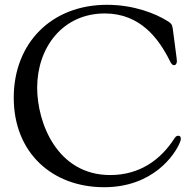

<svg xmlns="http://www.w3.org/2000/svg" viewBox="-20 -761 806 795"><path d="M411.2 14.2C613.3 14.2 704.2 -119.7 725.1 -171.9C728 -178.6 728.7 -181.8 728.7 -186.1C728.7 -197.1 722.7 -198.9 718 -198.9C712 -198.9 707 -195.7 701.7 -187.1C646.3 -101.2 560 -36.2 436.4 -36.2C216.3 -36.2 133.9 -252.8 133.9 -397.7C133.9 -563.2 238.6 -705.3 414.1 -705.3C561.4 -705.3 638.1 -600.1 683.6 -508.2C689.3 -496.8 693.9 -491.1 700.3 -491.1C708.1 -491.1 712.4 -498.2 712.4 -507.8C712.4 -517 705.3 -563.9 695.3 -642.8C692.8 -660.5 687.9 -665.1 671.5 -675.1C624.6 -704.2 535.5 -741.1 422.9 -741.1C192.8 -741.1 36.9 -582.4 36.9 -356.2C36.9 -128.6 196 14.2 411.2 14.2Z"/></svg>

Font: Margiela Serif Text
Style: Regular
Weight: 400
Designer: Andreas Faust, Stefan Endress
Version: Version 1.002;FEAKit 1.0